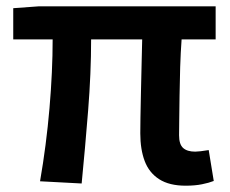

<svg xmlns="http://www.w3.org/2000/svg" viewBox="-20 -575 731 609"><path d="M569 14Q517 14 485 -6.5Q453 -27 439 -64Q425 -101 425 -152Q425 -169 425.5 -202Q426 -235 427 -278Q428 -321 429 -366Q430 -411 431 -450H269Q269 -343 259.5 -224Q250 -105 239 7L107 0Q127 -115 137 -232Q147 -349 147 -450H22V-549L104 -555H664V-450H556Q553 -409 551.5 -362Q550 -315 549.5 -271Q549 -227 548.5 -194Q548 -161 548 -146Q548 -117 561 -105.5Q574 -94 599 -94Q612 -94 642 -99L658 -1Q643 5 620.5 9.5Q598 14 569 14Z"/></svg>

Font: Noto Sans SC SemiBold
Style: Regular
Weight: 600
Designer: Ryoko NISHIZUKA 西塚涼子 (kana, bopomofo & ideographs); Paul D. Hunt (Latin, Greek & Cyrillic); Sandoll Communications 산돌커뮤니
Foundry: Adobe
Version: Version 2.004-H2;hotconv 1.0.118;makeotfexe 2.5.65603